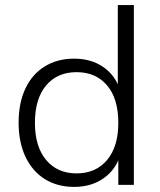

<svg xmlns="http://www.w3.org/2000/svg" viewBox="-20 -725 629 753"><path d="M271 8Q205 8 156 -22.5Q107 -53 80 -110Q53 -167 53 -244Q53 -321 79.5 -377.5Q106 -434 155.5 -464.5Q205 -495 271 -495Q338 -495 386 -461.5Q434 -428 451 -370H442V-705H505V0H444V-119H452Q435 -60 386.5 -26Q338 8 271 8ZM280 -45Q356 -45 400 -97.5Q444 -150 444 -243Q444 -338 400 -390Q356 -442 280 -442Q205 -442 161 -390Q117 -338 117 -243Q117 -150 161 -97.5Q205 -45 280 -45Z"/></svg>

Font: Nunito Sans 11pt Light
Style: Regular
Weight: 300
Version: Version 3.101;gftools[0.9.27]